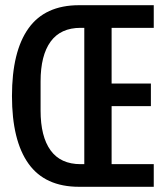

<svg xmlns="http://www.w3.org/2000/svg" viewBox="-20 -718 640 738"><path d="M284 0Q153 0 89.5 -89Q26 -178 26 -349Q26 -520 89.5 -609Q153 -698 284 -698H571V-611H409V-397H560V-310H409V-87H571V0ZM304 -87V-611H290Q213 -611 174.5 -558Q136 -505 136 -405V-293Q136 -193 174.5 -140Q213 -87 290 -87Z"/></svg>

Font: IBM Plaex Mono Medium
Style: Regular
Weight: 500
Designer: Mike Abbink, Paul van der Laan, Pieter van Rosmalen
Foundry: Bold Monday
Version: Version 2.003